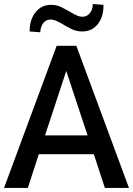

<svg xmlns="http://www.w3.org/2000/svg" viewBox="-21 -932 660 952"><path d="M-1 0 260 -705H357.5L618.5 0H499L434 -198.5L478 -167.5H137.5L181.5 -198.5L117 0ZM307 -578.5 193 -232.5 177 -260.5H438L422.5 -232.5L308 -578.5ZM178.5 -772 126 -776Q125.5 -833.5 154.8 -870.8Q184 -908 231.5 -908Q260.5 -908 282.8 -896.8Q305 -885.5 324.5 -874.5Q345 -862 359.5 -855.5Q374 -849 388.5 -849Q410 -849 424.5 -866.8Q439 -884.5 439 -912L492 -908Q493.5 -850.5 464.5 -813.2Q435.5 -776 387 -776Q358.5 -776 334.2 -787.8Q310 -799.5 295 -809Q277.5 -820 260.8 -827.5Q244 -835 229.5 -835Q207.5 -835 194 -818.2Q180.5 -801.5 178.5 -772Z"/></svg>

Font: Nunito Sans 12pt ExtraLight Condensed
Style: Regular
Weight: 200
Width: 3
Version: Version 3.101;gftools[0.9.27]